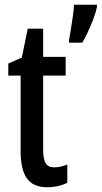

<svg xmlns="http://www.w3.org/2000/svg" viewBox="-20 -780 429 810"><path d="M209 -74Q222 -74 235.5 -77Q249 -80 264 -86V-9Q226 10 179 10Q120 10 93.5 -27.5Q67 -65 67 -142V-461H15V-512L72 -537L97 -659H162V-540H257V-461H162V-148Q162 -111 172 -92.5Q182 -74 209 -74ZM389 -750Q384 -727 373.5 -699Q363 -671 350.5 -644.5Q338 -618 327 -600H271V-611Q274 -624 278.5 -653Q283 -682 287.5 -712.5Q292 -743 292 -760H389Z"/></svg>

Font: Noto Sans Sinhala ExtraCondensed Medium
Style: Regular
Weight: 500
Width: 2
Designer: Jelle Bosma - Monotype Design Team
Foundry: Monotype Imaging Inc.
Version: Version 2.006; ttfautohint (v1.8.4.7-5d5b)